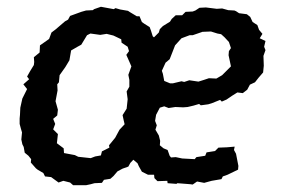

<svg xmlns="http://www.w3.org/2000/svg" viewBox="-20 -532 833 567"><path d="M196 15 187 7 167 2 153 7 142 -1 131 -9 113 -11 108 -21 91 -31 86 -35 71 -52 72 -62 64 -72 53 -81 50 -98 46 -106 43 -120 45 -141 42 -151 38 -166V-182L39 -193L40 -214L46 -241L60 -269L49 -283L66 -298L60 -306L69 -322L80 -340L81 -349L80 -363L97 -377L98 -398L118 -412L125 -417L132 -436L144 -445L158 -457L172 -469L181 -474L187 -485L198 -489L220 -497L234 -501L254 -502L258 -505L278 -512L316 -505L321 -508L335 -504L358 -500L364 -496L384 -484H392L399 -467L406 -462L422 -452L426 -441L431 -425L441 -416L447 -402L444 -387L441 -370L445 -357L444 -335L440 -320L447 -309L445 -293V-279L438 -260L432 -233L438 -206L431 -199L422 -178V-167L411 -148L416 -140L414 -121L400 -105V-95L392 -84L383 -70L365 -51L359 -40L342 -34L327 -26L315 -12L306 -4L287 -1L281 8L259 9L248 12L234 15ZM248 -65 261 -70 278 -73 281 -85 303 -96 302 -103 320 -125 333 -149 348 -165 345 -178 342 -192 354 -211 357 -239 354 -262 362 -276V-296L359 -311L368 -336L361 -352L353 -370L361 -381L357 -394L339 -406L338 -416L315 -427L295 -432L276 -429L247 -433L237 -428L220 -400L209 -394L190 -383L185 -354L173 -334L156 -310L154 -289L149 -283L150 -265L144 -233L151 -208L149 -191L137 -181L143 -166L137 -150L151 -136L148 -109L168 -94L169 -80L201 -74L211 -69ZM475 9 474 2 445 3 436 -6 435 -16H417L399 -25L390 -41L386 -50L374 -60L380 -75L373 -86L366 -93L358 -109L362 -125L358 -134L349 -147L352 -164L345 -177L360 -205L363 -234L356 -263L368 -282L367 -298L382 -309L380 -328L383 -337L399 -355L393 -364L403 -383L407 -396L420 -406L435 -422L449 -436L452 -446L461 -455L482 -468L487 -476L499 -487H518L528 -497L549 -498L557 -501L569 -509L588 -510L620 -506L636 -507L654 -502L672 -501L677 -499L686 -493L709 -490L719 -482L726 -467L740 -458L745 -444L755 -432L747 -419L764 -411L760 -394L764 -384L758 -367L759 -338L757 -318L744 -303L733 -289L718 -282L710 -267L697 -257L681 -259L665 -249L649 -238L635 -232L630 -237L605 -227L595 -224L573 -221L568 -225L551 -220L534 -216L521 -215L498 -216L478 -213L465 -218L452 -214L441 -193L438 -175L443 -162L439 -149L449 -132L453 -116L452 -103L463 -94L475 -89L481 -72L485 -67L499 -68L518 -64L555 -62L560 -68L586 -72L590 -82L615 -86L625 -96L650 -97L673 -99L671 -89L677 -78L684 -42L683 -31L652 -16L638 -11L634 -3L605 2L583 8L562 4L549 13L542 12L504 9L501 11ZM482 -286H491L516 -292L524 -290L539 -295L566 -291L582 -296L597 -301L619 -300L636 -310L645 -319L662 -336L655 -369L656 -381L662 -390L656 -408L643 -422L633 -431L622 -433L603 -439L578 -438L549 -428H540L516 -419L506 -408L497 -398L490 -380L481 -357L469 -347L458 -323L461 -314L465 -293Z"/></svg>

Font: Winky Rough
Style: Italic
Weight: 400
Italic angle: -8.97852°
Designer: Simon Atzbach
Foundry: typofactur
Version: Version 1.206